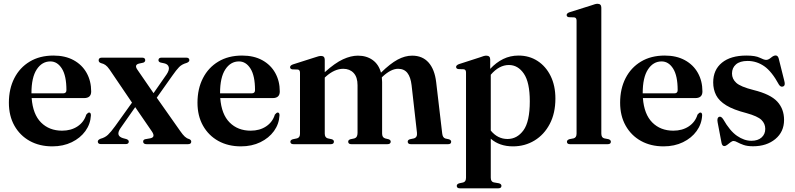

<svg xmlns="http://www.w3.org/2000/svg" viewBox="-20 -763 4208 1016"><path d="M462.5 -279Q462.5 -244 425 -244H147.5Q154 -158 197.2 -114.8Q240.5 -71.5 308.5 -71.5Q356 -71.5 390.2 -94.2Q424.5 -117 436.5 -156.5Q445.5 -167.5 451.5 -167.5Q461.5 -167.5 461 -152Q458.5 -106.5 431.8 -69.5Q405 -32.5 359.8 -10.5Q314.5 11.5 257 11.5Q189 11.5 137.2 -17.2Q85.5 -46 56.2 -98Q27 -150 27 -219.5Q27 -293 55.8 -349.2Q84.5 -405.5 137.5 -437.2Q190.5 -469 263 -469Q325 -469 369.8 -444.5Q414.5 -420 438.5 -377Q462.5 -334 462.5 -279ZM246.5 -438Q202 -438 174.2 -395.5Q146.5 -353 146.5 -271V-269H314Q331.5 -269 331.5 -286Q331.5 -362 307.5 -400Q283.5 -438 246.5 -438Z M706.5 -395 792.5 -270 862 -370Q877 -392.5 873 -408Q869 -423.5 849 -428L830 -432Q818.5 -435.5 818.5 -444.5Q818.5 -458 835.5 -458H965Q982 -458 982 -444.5Q982 -435.5 967.5 -430Q942.5 -423 928 -408.2Q913.5 -393.5 891.5 -362L809.5 -246L933 -70.5Q947.5 -49.5 958 -40Q968.5 -30.5 980 -27.5Q992 -23 992 -13.5Q992 0 974.5 0H756Q737.5 0 737.5 -14Q737.5 -24 749 -26.5L774.5 -31Q804.5 -36.5 784 -67L695.5 -196L617.5 -84.5Q590 -44.5 630.5 -32L649 -27Q661.5 -22.5 661.5 -13.5Q661.5 -0.5 644.5 -0.5H514.5Q497.5 -0.5 497.5 -14Q497.5 -23 512.5 -29Q535.5 -35 551 -49.5Q566.5 -64 589 -95L678.5 -220L559.5 -395.5Q548 -412 537.8 -419Q527.5 -426 516 -428.5Q502 -432.5 502 -444Q502 -458 519.5 -458H731.5Q748.5 -458 748.5 -444.5Q748.5 -435.5 738.5 -431.5L715.5 -426.5Q689.5 -420 706.5 -395Z M1460.5 -279Q1460.5 -244 1423 -244H1145.5Q1152 -158 1195.2 -114.8Q1238.5 -71.5 1306.5 -71.5Q1354 -71.5 1388.2 -94.2Q1422.5 -117 1434.5 -156.5Q1443.5 -167.5 1449.5 -167.5Q1459.5 -167.5 1459 -152Q1456.5 -106.5 1429.8 -69.5Q1403 -32.5 1357.8 -10.5Q1312.5 11.5 1255 11.5Q1187 11.5 1135.2 -17.2Q1083.5 -46 1054.2 -98Q1025 -150 1025 -219.5Q1025 -293 1053.8 -349.2Q1082.5 -405.5 1135.5 -437.2Q1188.5 -469 1261 -469Q1323 -469 1367.8 -444.5Q1412.5 -420 1436.5 -377Q1460.5 -334 1460.5 -279ZM1244.5 -438Q1200 -438 1172.2 -395.5Q1144.5 -353 1144.5 -271V-269H1312Q1329.5 -269 1329.5 -286Q1329.5 -362 1305.5 -400Q1281.5 -438 1244.5 -438Z M1698.5 -446.5V-381Q1753 -430 1795 -449.2Q1837 -468.5 1874 -468.5Q1919.5 -468.5 1951.8 -445.5Q1984 -422.5 1996 -378.5Q2045 -426.5 2084 -447.5Q2123 -468.5 2161 -468.5Q2215.5 -468.5 2247.8 -432.2Q2280 -396 2288 -329L2320 -57Q2322.5 -34 2337 -30L2355.5 -26Q2367.5 -22 2367.5 -13Q2367.5 0 2351 0H2154.5Q2137.5 0 2137.5 -13.5Q2137.5 -22 2148.5 -26L2170 -30.5Q2189 -36 2186.5 -60L2158 -312Q2153 -355 2135.8 -377Q2118.5 -399 2086.5 -399Q2049.5 -399 2005.5 -358.5L2000.5 -353.5Q2002 -342 2002 -329V-56.5Q2002 -35 2018.5 -30.5L2037 -26Q2047.5 -22 2047.5 -13.5Q2047.5 0 2029.5 0H1839.5Q1822.5 0 1822.5 -13.5Q1822.5 -22 1833.5 -26L1855 -30.5Q1872 -35.5 1872 -59.5V-312Q1872 -355 1851.2 -377Q1830.5 -399 1796.5 -399Q1750.5 -399 1704.5 -358L1698.5 -352.5V-56Q1698.5 -35.5 1714 -31L1736.5 -26Q1747 -22 1747 -13.5Q1747 0 1730 0H1533.5Q1516.5 0 1516.5 -13Q1516.5 -22 1529 -26L1552.5 -31Q1567.5 -35.5 1567.5 -55.5V-378Q1567.5 -393.5 1556 -395L1526 -396Q1515 -398.5 1515 -407.5Q1515 -416.5 1529.5 -422L1645.5 -459Q1667.5 -467 1679 -467Q1698.5 -467 1698.5 -446.5Z M2574 -448.5V-398.5Q2605.5 -432.5 2642.8 -450.8Q2680 -469 2724 -469Q2780.5 -469 2824.5 -440.5Q2868.5 -412 2893.8 -360.8Q2919 -309.5 2919 -241.5Q2919 -164 2889.2 -107.2Q2859.5 -50.5 2808.5 -19.5Q2757.5 11.5 2694.5 11.5Q2623 11.5 2577 -29V177Q2577 198.5 2592.5 202L2621 207Q2633.5 211 2633.5 220.5Q2633.5 233.5 2616.5 233.5H2413.5Q2397 233.5 2397 220.5Q2397 211 2410 207L2431 202.5Q2446 198.5 2446 177.5V-379.5Q2446 -395 2434 -396.5L2405 -397.5Q2393.5 -399.5 2393.5 -409Q2393.5 -417.5 2408 -423.5L2521 -460Q2542 -468.5 2553 -468.5Q2574 -468.5 2574 -448.5ZM2673 -419Q2621 -419 2577 -367.5V-72Q2613.5 -27.5 2665.5 -27.5Q2716.5 -27.5 2750 -73.5Q2783.5 -119.5 2783.5 -227Q2783.5 -327 2752.2 -373Q2721 -419 2673 -419Z M3162 -722.5V-56.5Q3162 -35 3177 -31L3200 -26.5Q3212.5 -22.5 3212.5 -13Q3212.5 0 3195.5 0H2996.5Q2980 0 2980 -13Q2980 -22 2993 -26.5L3016 -31Q3031 -35.5 3031 -56V-654Q3031 -669.5 3019 -671L2990 -672Q2978.5 -674 2978.5 -683.5Q2978.5 -692.5 2993 -698L3109 -734.5Q3131.5 -743 3141.5 -743Q3162 -743 3162 -722.5Z M3697 -279Q3697 -244 3659.5 -244H3382Q3388.5 -158 3431.8 -114.8Q3475 -71.5 3543 -71.5Q3590.5 -71.5 3624.8 -94.2Q3659 -117 3671 -156.5Q3680 -167.5 3686 -167.5Q3696 -167.5 3695.5 -152Q3693 -106.5 3666.2 -69.5Q3639.5 -32.5 3594.2 -10.5Q3549 11.5 3491.5 11.5Q3423.5 11.5 3371.8 -17.2Q3320 -46 3290.8 -98Q3261.5 -150 3261.5 -219.5Q3261.5 -293 3290.2 -349.2Q3319 -405.5 3372 -437.2Q3425 -469 3497.5 -469Q3559.5 -469 3604.2 -444.5Q3649 -420 3673 -377Q3697 -334 3697 -279ZM3481 -438Q3436.5 -438 3408.8 -395.5Q3381 -353 3381 -271V-269H3548.5Q3566 -269 3566 -286Q3566 -362 3542 -400Q3518 -438 3481 -438Z M3956 -18Q3990.5 -18 4010 -35.5Q4029.5 -53 4029.5 -81Q4029.5 -108.5 4009.5 -128.2Q3989.5 -148 3930 -164.5Q3861.5 -182 3823.2 -205.5Q3785 -229 3769.5 -259.2Q3754 -289.5 3754 -327Q3754 -393.5 3800.2 -431.2Q3846.5 -469 3929.5 -469Q3977.5 -469 4000.5 -457.5Q4023.5 -446 4034 -446Q4046 -446 4059.8 -457.8Q4073.5 -469.5 4084.5 -469.5Q4096 -469.5 4100.5 -454L4130.5 -334Q4137 -310.5 4124 -305.5Q4111.5 -300.5 4102 -315Q4064 -385 4023.8 -412.8Q3983.5 -440.5 3936 -440.5Q3895.5 -440.5 3874.5 -422.2Q3853.5 -404 3853.5 -374Q3853.5 -345.5 3876 -324.8Q3898.5 -304 3968 -286.5Q4057 -264.5 4093 -225.5Q4129 -186.5 4129 -128.5Q4129 -65.5 4082.8 -27.2Q4036.5 11 3965 11Q3934.5 11 3914.8 4Q3895 -3 3882.5 -10Q3870 -17 3862 -17Q3854.5 -17 3845.8 -10.2Q3837 -3.5 3828.5 3.2Q3820 10 3813 10Q3801 10 3798 -7.5L3777.5 -115.5Q3773 -139.5 3784.5 -144.5Q3795.5 -149.5 3807 -132Q3842 -70.5 3880 -44.2Q3918 -18 3956 -18Z"/></svg>

Font: Fraunces 72pt SemiBold
Style: Regular
Weight: 600
Version: Version 1.000;[b76b70a41]